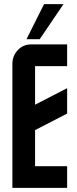

<svg xmlns="http://www.w3.org/2000/svg" viewBox="-20 -910 375 930"><path d="M172.4 -720.2H108.4L193.4 -890.1H287.6ZM305.2 -589.8H149.9V-402.8L305.2 -482.9V-359.9L149.9 -279.8V-105H305.2V0H40V-600.1Q40 -639.6 66.4 -667.5Q92.3 -694.8 129.9 -694.8H305.2Z"/></svg>

Font: Horta
Style: Regular
Weight: 600
Width: 3
Version: Version 0.11